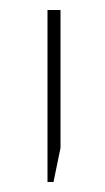

<svg xmlns="http://www.w3.org/2000/svg" viewBox="-20 -604 210 384"><path d="M75 -240H87L101 -308V-584H75Z"/></svg>

Font: Noto Sans Hebrew SemiCondensed Thin
Style: Regular
Weight: 100
Width: 4
Designer: Monotype Design Team
Foundry: Monotype Imaging Inc.
Version: Version 2.004